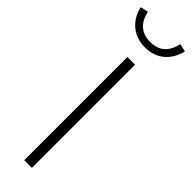

<svg xmlns="http://www.w3.org/2000/svg" viewBox="-343 -922 921 921"><g transform="rotate(45 118.0 -461.5)"><path d="M92 0V-700H144V0ZM118 -792Q60 -792 20.5 -825Q-19 -858 -32 -914L8 -923Q29 -828 118 -828Q207 -828 228 -923L268 -914Q255 -858 216 -825Q177 -792 118 -792Z"/></g></svg>

Font: Red Hat Text Light
Style: Regular
Weight: 300
Designer: Pentagram, MCKL
Foundry: Pentagram, MCKL
Version: Version 1.023; ttfautohint (v1.8.3)